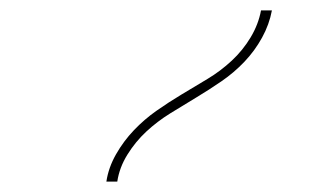

<svg xmlns="http://www.w3.org/2000/svg" viewBox="-20 -792 640 370"><path d="M185 -442Q189 -469 203.5 -494.5Q218 -520 238 -541Q258 -562 281.5 -578.5Q305 -595 330 -610Q355 -625 380 -640Q405 -655 426.5 -675Q448 -695 463 -720Q478 -745 483 -772H504Q499 -745 485 -719.5Q471 -694 451 -673Q431 -652 407 -635.5Q383 -619 358 -604Q333 -589 308 -573.5Q283 -558 262 -538.5Q241 -519 225.5 -494Q210 -469 206 -442Z"/></svg>

Font: Iosevka Thin Extended Oblique
Style: Regular
Weight: 100
Width: 7
Italic angle: -9°
Monospace: yes
Designer: Belleve Invis
Foundry: Belleve Invis
Version: Version 32.5.0; ttfautohint (v1.8.4)